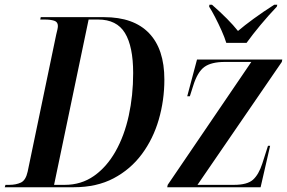

<svg xmlns="http://www.w3.org/2000/svg" viewBox="-50 -786 1205 806"><path d="M-30 0 -27 -10H-11Q17 -10 37.5 -19.5Q58 -29 66 -65L186 -641Q189 -653 191 -662Q193 -671 193 -677Q193 -694 177.5 -699Q162 -704 137 -704H119L121 -714H387Q511 -714 575.5 -647Q640 -580 640 -452Q640 -365 616.5 -284Q593 -203 545.5 -139Q498 -75 427 -37.5Q356 0 260 0ZM222 -10Q291 -10 344.5 -47.5Q398 -85 435 -150.5Q472 -216 490.5 -300.5Q509 -385 509 -479Q509 -591 474.5 -647.5Q440 -704 362 -704H322L177 -10ZM652 0 654 -10 1005 -526H894Q837 -526 808 -505Q779 -484 761 -426L747 -382H736L777 -536H1135L1133 -526L779 -10H932Q988 -10 1012 -31.5Q1036 -53 1051 -99L1075 -174H1084L1044 0ZM900 -606Q893 -629 880 -658Q867 -687 853 -714Q839 -741 828 -758L829 -766H840Q911 -704 949 -656Q976 -679 1015 -707.5Q1054 -736 1101 -766H1114L1112 -758Q1076 -720 1043.5 -681Q1011 -642 985 -606Z"/></svg>

Font: Noto Serif Display Condensed SemiBold
Style: Italic
Weight: 600
Width: 3
Italic angle: -12°
Designer: Monotype Design Team
Foundry: Monotype Imaging Inc.
Version: Version 2.009